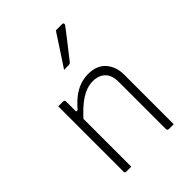

<svg xmlns="http://www.w3.org/2000/svg" viewBox="-236 -953 1071 1071"><g transform="rotate(-45 300.0 -417.5)"><path d="M495 0Q485 0 475.5 0Q466 0 456 0Q453 0 450.5 -1.5Q448 -3 446.5 -5Q445 -7 445 -11Q445 -73 445 -135Q445 -197 445 -259Q445 -321 445 -383Q445 -437 418 -463Q391 -489 346 -489Q322 -489 298.5 -481.5Q275 -474 251 -458.5Q227 -443 201.5 -419.5Q176 -396 147 -363V-435H172Q198 -466 226 -488.5Q254 -511 286.5 -523.5Q319 -536 356 -536Q391 -536 417 -525Q443 -514 460 -494Q477 -474 486 -448.5Q495 -423 495 -393Q495 -345 495 -297Q495 -249 495 -201.5Q495 -154 495 -106Q495 -79 495 -52.5Q495 -26 495 0ZM160 0Q154 0 147.5 0Q141 0 134.5 0Q128 0 121 0Q118 0 116 -0.5Q114 -1 112.5 -2.5Q111 -4 110.5 -6Q110 -8 110 -11Q110 -63 110 -115Q110 -167 110 -218.5Q110 -270 110 -322Q110 -374 110 -426Q110 -462 110 -488Q110 -514 110 -526Q117 -526 123.5 -526Q130 -526 136.5 -526Q143 -526 149 -526Q153 -526 155 -524.5Q157 -523 158.5 -521Q160 -519 160 -515Q160 -430 160 -344Q160 -258 160 -172Q160 -86 160 0ZM400 -835Q417 -835 426.5 -835Q436 -835 450 -835Q458 -835 459.5 -829Q461 -823 456 -817Q433 -787 414.5 -763Q396 -739 376.5 -714.5Q357 -690 330 -655Q328 -652 323.5 -649.5Q319 -647 313 -647Q303 -647 294.5 -647Q286 -647 277 -647Q297 -677 317.5 -708.5Q338 -740 359 -772Q380 -804 400 -835Z"/></g></svg>

Font: Recursive Monospace Light
Style: Regular
Weight: 300
Version: Version 1.047